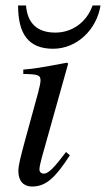

<svg xmlns="http://www.w3.org/2000/svg" viewBox="-20 -670 387 701"><path d="M318 -650C296 -588 243 -551 182 -551C114 -551 80 -587 75 -650H46C46 -547 83 -492 174 -492C261 -492 333 -562 347 -650ZM221 -115C178 -58 157 -36 140 -36C130 -36 124 -43 124 -51C124 -61 128 -77 133 -96L229 -438L224 -441C123 -422 104 -419 65 -416V-400C119 -399 128 -396 128 -376C128 -368 124 -350 119 -331L71 -156C55 -96 47 -66 47 -46C47 -8 67 11 97 11C148 11 182 -21 235 -103Z"/></svg>

Font: STIXGeneral
Style: Italic
Weight: 400
Italic angle: -16.33°
Designer: MicroPress Inc., with final additions and corrections provided by Coen Hoffman, Elsevier (retired)
Version: Version 1.1.0